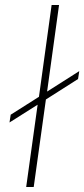

<svg xmlns="http://www.w3.org/2000/svg" viewBox="-20 -750 338 770"><path d="M297.9 -464.8 293 -433.1 164.1 -351.1 115.2 0H85L130.9 -330.1L18.1 -258.8L22.9 -290L136.2 -361.8L187 -730H216.8L168.9 -382.8Z"/></svg>

Font: Human Sans ExtraLight
Style: Italic
Weight: 200
Italic angle: -8°
Designer: Tim Radville
Foundry: Continuum
Version: Version 1.000;FEAKit 1.0